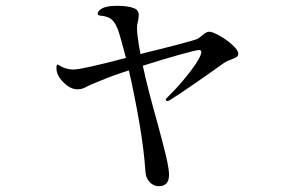

<svg xmlns="http://www.w3.org/2000/svg" viewBox="-20 -594 1040 660"><path d="M799 -410Q799 -402 794 -398.5Q789 -395 776 -390Q761 -385 749 -377Q716 -353 652.5 -309Q589 -265 567 -252Q561 -247 555 -247Q550 -247 550 -251Q550 -255 557 -261Q599 -302 635.5 -350Q672 -398 672 -416Q672 -422 663 -422Q655 -422 595.5 -405.5Q536 -389 471 -368Q486 -296 524 -161Q527 -149 538.5 -106Q550 -63 555.5 -36Q561 -9 561 7Q561 46 526 46Q508 46 494.5 32Q481 18 480 -4Q475 -79 459 -172Q443 -265 423 -352Q369 -335 324 -316Q309 -310 299.5 -306Q290 -302 284 -299Q269 -291 262 -289Q255 -287 246 -287Q222 -287 198 -311Q174 -335 174 -360Q174 -372 178 -372Q180 -372 186 -368Q192 -364 200 -361Q216 -355 232 -355Q262 -355 413 -395Q392 -475 385 -493Q376 -516 364.5 -526.5Q353 -537 328 -540Q323 -540 319.5 -541.5Q316 -543 316 -547Q316 -555 326 -562Q336 -569 349 -571Q360 -574 382 -574Q420 -574 440 -566Q457 -560 457 -541Q457 -531 452 -511Q451 -507 451 -496Q451 -479 457 -441L463 -408Q470 -410 475.5 -411.5Q481 -413 485 -414Q523 -423 584.5 -439Q646 -455 658 -460Q663 -462 676 -473Q690 -485 699 -485Q710 -485 735 -471Q760 -457 779.5 -439Q799 -421 799 -410Z"/></svg>

Font: Shippori Mincho Medium
Style: Regular
Weight: 500
Designer: FONTDASU
Foundry: FONTDASU / Google Inc. / but / Adobe
Version: Version 3.110; ttfautohint (v1.8.3)